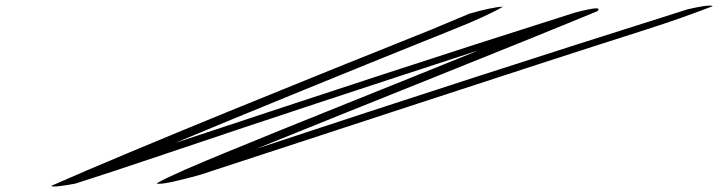

<svg xmlns="http://www.w3.org/2000/svg" viewBox="-20 -643 2563 685"><path d="M1654 -594 1518 -537C1105 -372 459 -111 163 20C165 27 223 17 249 12C337 -16 440 -50 561 -91C943 -220 1324 -345 1689 -464C1399 -346 1028 -199 781 -97C684 -57 584 -15 539 11C549 19 632 -2 693 -19C1190 -181 1816 -388 2271 -533C2376 -566 2460 -597 2523 -621C2515 -627 2473 -619 2434 -610C1908 -444 1432 -290 894 -112C1259 -260 1814 -480 2111 -603C2124 -616 2112 -619 2031 -598C1530 -439 1178 -323 605 -133C834 -229 1288 -414 1590 -535C1674 -568 1743 -600 1774 -619C1752 -619 1701 -608 1654 -594Z"/></svg>

Font: Snowfall
Style: UltraObl
Weight: 400
Designer: Jasper
Foundry: Cannot Into Space Fonts
Version: Version 0.9